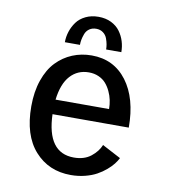

<svg xmlns="http://www.w3.org/2000/svg" viewBox="-79 -748 728 827"><g transform="rotate(10 285.0 -335.0)"><path d="M161.5 -548Q161.5 -572 169 -595Q176.5 -618 190.8 -637.5Q205 -657 229.8 -669Q254.5 -681 286 -681Q317.5 -681 341.8 -669Q366 -657 380.2 -637.5Q394.5 -618 401.5 -595.2Q408.5 -572.5 408.5 -548H342Q342 -558.5 340 -570Q338 -581.5 332.8 -595.8Q327.5 -610 315 -619.2Q302.5 -628.5 285 -628.5Q267 -628.5 254.5 -619.5Q242 -610.5 236.8 -596Q231.5 -581.5 229.5 -570.2Q227.5 -559 227.5 -548ZM482 -97.5Q475.5 -84.5 465 -71Q454.5 -57.5 437 -42.5Q419.5 -27.5 398.2 -15.8Q377 -4 347.5 3.5Q318 11 285.5 11Q188.5 11 127.8 -57Q67 -125 67 -251.5Q67 -315.5 84.5 -366Q102 -416.5 132.2 -448Q162.5 -479.5 201.8 -495.8Q241 -512 286 -512Q383 -512 439.8 -436.8Q496.5 -361.5 496.5 -233.5H163Q168.5 -65.5 285.5 -65.5Q331 -65.5 360 -88.5Q389 -111.5 400.5 -140.5ZM286.5 -438Q237.5 -438 205.5 -403Q173.5 -368 165 -297.5H399Q399 -317 395 -336.2Q391 -355.5 382.2 -374Q373.5 -392.5 361 -406.8Q348.5 -421 329.2 -429.5Q310 -438 286.5 -438Z"/></g></svg>

Font: League Mono Narrow
Style: Regular
Weight: 400
Width: 3
Designer: Tyler Finck
Foundry: The League of Moveable Type / Tyler Finck
Version: Version 2.210